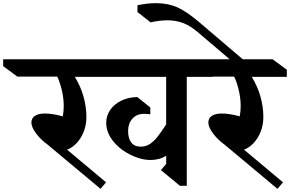

<svg xmlns="http://www.w3.org/2000/svg" viewBox="-131 -1160 1829 1211"><path d="M1210 -675H1047V12H1004L884 -87L917 -126V-178Q876 -151 819 -151Q758 -151 692 -183.5Q626 -216 582.5 -270Q539 -324 539 -386Q539 -430 564 -466.5Q589 -503 634 -525Q679 -547 735 -548L817 -482V-439Q798 -442 779 -442Q731 -442 704 -411.5Q677 -381 677 -334Q677 -287 697 -261Q717 -235 756 -235Q789 -235 814.5 -252Q840 -269 861 -295.5Q882 -322 917 -375V-675H341Q378 -615 396 -550Q414 -485 414 -422Q414 -371 396.5 -328Q379 -285 351 -256Q323 -227 292 -216L538 -10L503 31L169 -248Q127 -278 97 -318Q67 -358 67 -387Q67 -415 89.5 -429.5Q112 -444 152 -444Q201 -444 265 -426Q271 -456 271 -491Q271 -539 259.5 -589Q248 -639 230 -677H-22L-111 -743V-786H1127L1210 -718Z M1457 -675Q1494 -615 1512 -550Q1530 -485 1530 -422Q1530 -371 1512.5 -328Q1495 -285 1467 -256Q1439 -227 1408 -216L1654 -10L1619 31L1285 -248Q1243 -278 1213 -318Q1183 -358 1183 -387Q1183 -415 1205.5 -429.5Q1228 -444 1268 -444Q1317 -444 1381 -426Q1387 -456 1387 -491Q1387 -539 1375.5 -589Q1364 -639 1346 -677H1094L1005 -743V-786H1589L1678 -720V-675Z M1121 -1024 1412 -776 1378 -735 1113 -960Q1068 -998 1023 -1015Q978 -1032 924 -1032Q877 -1032 819 -1019L736 -1084V-1127Q799 -1140 853 -1140Q928 -1140 985 -1115Q1042 -1090 1121 -1024Z"/></svg>

Font: Inknut Antiqua Medium
Style: Regular
Weight: 500
Designer: Claus Eggers Sørensen
Foundry: Claus Eggers Sørensen
Version: Version 1.003; ttfautohint (v1.8.2) -l 8 -r 50 -G 200 -x 14 